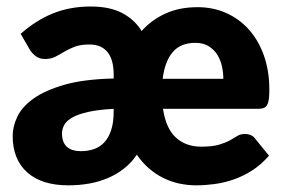

<svg xmlns="http://www.w3.org/2000/svg" viewBox="-20 -548 854 576"><path d="M321 -221.5Q274.5 -219 244.5 -212.2Q214.5 -205.5 197 -195.5Q179.5 -185.5 172.8 -173.2Q166 -161 166 -148Q166 -121 180.5 -107.8Q195 -94.5 223 -94.5Q244 -94.5 262 -100.8Q280 -107 293 -121Q306 -135 313.5 -157.8Q321 -180.5 321 -213.5ZM650 -311.5Q650 -330 645.8 -349.2Q641.5 -368.5 631.8 -384Q622 -399.5 605.8 -409.5Q589.5 -419.5 566 -419.5Q522 -419.5 498.2 -391.8Q474.5 -364 468 -311.5ZM469 -221.5Q478 -162 508 -135Q538 -108 584 -108Q617.5 -108 637.2 -114Q657 -120 669.8 -127Q682.5 -134 691.8 -140Q701 -146 714 -146Q735.5 -146 745 -132.5L787 -81Q763 -53.5 735.8 -36.2Q708.5 -19 680 -9.2Q651.5 0.5 623.2 4.2Q595 8 569 8Q543.5 8 518.5 2.8Q493.5 -2.5 470.5 -13.8Q447.5 -25 427.2 -42.5Q407 -60 390.5 -84Q374.5 -60 352.2 -42.5Q330 -25 303.5 -13.8Q277 -2.5 247 2.8Q217 8 185 8Q105 8 61.5 -31Q18 -70 18 -140.5Q18 -168.5 32 -198Q46 -227.5 80.5 -252.2Q115 -277 173.5 -293.8Q232 -310.5 321 -312.5V-324Q321 -369.5 302.2 -392Q283.5 -414.5 249 -414.5Q221.5 -414.5 204 -407.8Q186.5 -401 172.8 -392.8Q159 -384.5 146 -377.8Q133 -371 115 -371Q99 -371 88 -379Q77 -387 70 -398L42 -446.5Q89 -488 140 -508.2Q191 -528.5 252 -528.5Q309 -528.5 346.2 -509Q383.5 -489.5 405 -455Q434 -488 476 -507.2Q518 -526.5 573 -526.5Q619 -526.5 658.5 -509Q698 -491.5 726.8 -459.2Q755.5 -427 771.8 -381.2Q788 -335.5 788 -279Q788 -261.5 786.5 -250.5Q785 -239.5 781.2 -233Q777.5 -226.5 771 -224Q764.5 -221.5 754 -221.5Z"/></svg>

Font: Lato 2
Style: Regular
Weight: 900
Designer: Lukasz Dziedzic with Adam Twardoch and Botio Nikoltchev
Foundry: tyPoland Lukasz Dziedzic
Version: Version 2.015; 2015-08-06; http://www.latofonts.com/